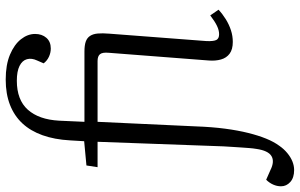

<svg xmlns="http://www.w3.org/2000/svg" viewBox="-240 -613 1051 673"><g transform="rotate(-90 285.5 -276.5)"><path d="M26 229Q-1 229 -16 215.5Q-31 202 -31 183Q-31 169 -25 155.5Q-19 142 -8 131L26 146Q56 161 75 149.5Q94 138 100 97Q102 85 103 72Q104 59 105 44.5Q106 30 107 14Q108 -2 109 -19L125 -460H36L42 -499L127 -507L130 -557Q133 -611 148 -653Q163 -695 189.5 -723.5Q216 -752 254.5 -767Q293 -782 343 -782Q395 -782 430.5 -767Q466 -752 484.5 -728.5Q503 -705 503 -679Q503 -655 489.5 -639.5Q476 -624 452 -624Q437 -624 423 -630.5Q409 -637 400 -649L410 -672Q419 -691 414.5 -707.5Q410 -724 391 -733.5Q372 -743 339 -743Q272 -743 237.5 -704.5Q203 -666 199 -595L195 -506H441Q463 -506 476 -501.5Q489 -497 496 -486.5Q503 -476 504.5 -459.5Q506 -443 504 -419L478 -78Q477 -53 482 -43.5Q487 -34 502 -34Q516 -34 531.5 -41.5Q547 -49 568 -65L588 -36Q573 -22 554.5 -10.5Q536 1 516 7.5Q496 14 475 14Q449 14 434 3Q419 -8 413.5 -27.5Q408 -47 410 -71L437 -421Q439 -443 432 -451.5Q425 -460 408 -460H195L179 -115Q177 -59 171 -13.5Q165 32 156 68Q147 104 136 131Q125 158 111 177Q100 193 85.5 205Q71 217 56 223Q41 229 26 229Z"/></g></svg>

Font: Literata 24pt Light
Style: Italic
Weight: 300
Italic angle: -2°
Designer: Latin by Veronika Burian and Jose Scaglione. Greek by Irene Vlachou. Cyrillic by Vera Evstafieva
Foundry: TypeTogether
Version: Version 3.103;gftools[0.9.29]